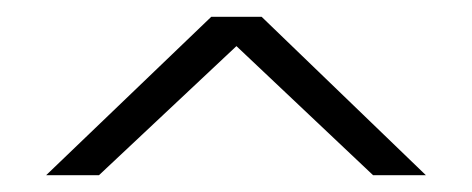

<svg xmlns="http://www.w3.org/2000/svg" viewBox="-20 -391 563 229"><path d="M232 -371H292L488 -182H425L262 -336L98 -182H35Z"/></svg>

Font: Cinzel Decorative
Style: Regular
Weight: 400
Designer: Natanael Gama
Version: Version 1.001;PS 001.001;hotconv 1.0.56;makeotf.lib2.0.21325